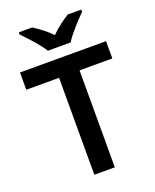

<svg xmlns="http://www.w3.org/2000/svg" viewBox="-169 -1033 908 1128"><g transform="rotate(-20 285.0 -469.0)"><path d="M214 -778H356C383 -823 445 -888 481 -925V-938H396C361 -916 319 -886 284 -850C250 -886 209 -915 174 -938H90V-925C126 -887 187 -823 214 -778ZM349 0V-606H554V-714H16V-606H221V0Z"/></g></svg>

Font: Noto Sans Gunjala Gondi Semibold
Style: Regular
Weight: 400
Designer: Ek Type
Foundry: Ek Type
Version: Version 1.004